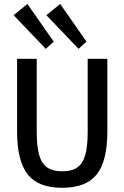

<svg xmlns="http://www.w3.org/2000/svg" viewBox="-20 -916 612 944"><path d="M285.6 7.3Q168 7.3 116 -58.8Q64 -125 64 -268.1V-627H160.6V-267.1Q160.6 -196.3 172.6 -153.8Q184.6 -111.3 212.2 -92.5Q239.7 -73.7 285.6 -73.7Q332.5 -73.7 359.9 -92.5Q387.2 -111.3 399.2 -153.8Q411.1 -196.3 411.1 -267.1V-627H507.8V-268.1Q507.8 -125 455.8 -58.8Q403.8 7.3 285.6 7.3ZM366.2 -675.8 208 -841.3 275.9 -896.5 405.3 -711.4ZM205.1 -675.8 46.9 -841.3 114.7 -896.5 244.1 -711.4Z"/></svg>

Font: Anaheim SemiBold
Style: Regular
Weight: 600
Version: Version 2.001